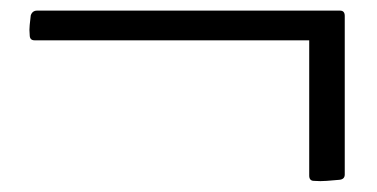

<svg xmlns="http://www.w3.org/2000/svg" viewBox="-20 -437 710 362"><path d="M38 -408Q41 -417 50 -417H621Q630 -417 630 -407V-108Q630 -99 620 -98Q608 -97 596 -96Q584 -95 572 -96Q563 -96 563 -106V-361H45Q36 -361 36 -371Q35 -381 36 -390Q37 -399 38 -408Z"/></svg>

Font: Hahmlet
Style: Regular
Weight: 400
Designer: Minjoo Ham & Mark Frömberg
Foundry: hypertype
Version: Version 1.002